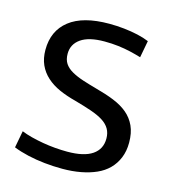

<svg xmlns="http://www.w3.org/2000/svg" viewBox="-89 -619 623 701"><g transform="rotate(15 222.5 -268.0)"><path d="M23 -21 35 -85Q52 -78 73.5 -72.5Q95 -67 118 -63Q141 -59 165 -57Q189 -55 211 -55Q274 -55 305.5 -76.5Q337 -98 337 -138Q337 -159 328 -174.5Q319 -190 301 -201.5Q283 -213 255.5 -222.5Q228 -232 192 -242Q157 -251 129 -263.5Q101 -276 80.5 -294.5Q60 -313 49 -337.5Q38 -362 38 -394Q38 -466 89 -506Q140 -546 239 -546Q268 -546 295.5 -543Q323 -540 347.5 -534.5Q372 -529 391 -521L379 -457Q359 -463 337.5 -468Q316 -473 291.5 -476Q267 -479 239 -479Q180 -479 150 -458Q120 -437 120 -401Q120 -379 129.5 -364.5Q139 -350 157.5 -339.5Q176 -329 200.5 -321Q225 -313 254 -305Q292 -295 323 -282.5Q354 -270 375.5 -252Q397 -234 409 -208Q421 -182 421 -145Q421 -113 410.5 -87.5Q400 -62 381.5 -43.5Q363 -25 337 -13.5Q311 -2 279 4Q247 10 210 10Q176 10 142.5 6.5Q109 3 78.5 -4Q48 -11 23 -21Z"/></g></svg>

Font: Georama ExtraCondensed Thin
Style: Regular
Weight: 400
Version: Version 1.001